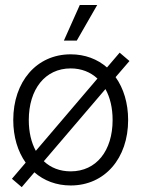

<svg xmlns="http://www.w3.org/2000/svg" viewBox="-20 -748 578 785"><path d="M269 10.3C408.7 10.3 503.9 -101.1 503.9 -257.3C503.9 -326.2 485.4 -386.7 452.6 -432.6L509.3 -498.5L469.2 -532.7L417.5 -472.2C378.4 -506.3 327.6 -525.9 269 -525.9C129.4 -525.9 34.2 -414.1 34.2 -257.3C34.2 -188.5 52.7 -128.4 85 -83L28.8 -17.1L68.8 17.1L120.6 -43.5C159.7 -9.3 210.4 10.3 269 10.3ZM269 -47.4C225.1 -47.4 187.5 -62 159.2 -88.9L411.1 -383.8C430.2 -349.6 440.4 -306.6 440.4 -257.3C440.4 -131.8 374 -47.4 269 -47.4ZM241.2 -582H293.9L377.4 -727.5H306.2ZM97.7 -257.3C97.7 -383.3 164.6 -468.3 269 -468.3C313 -468.3 350.1 -453.1 378.4 -426.8L126.5 -131.3C107.9 -165 97.7 -208 97.7 -257.3Z"/></svg>

Font: Raveo Display Display Light
Style: Regular
Weight: 300
Designer: Jakub Foglar, Rasmus Andersson (Inter)
Foundry: Jakubfoglar.com
Version: Version 1.100;Glyphs 3.2.3 (3260)